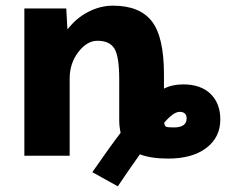

<svg xmlns="http://www.w3.org/2000/svg" viewBox="-20 -550 798 678"><path d="M401 -270Q401 -351 384 -378.5Q367 -406 324 -406Q287 -406 256.5 -366Q226 -326 226 -273V0H66V-520H214L218 -448H220Q249 -486 291.5 -508Q334 -530 379 -530Q473 -530 516 -475Q559 -420 559 -287V-237Q588 -252 627 -252Q689 -252 723.5 -218.5Q758 -185 758 -128Q758 -65 708.5 -27.5Q659 10 574 10Q513 10 474 -5Q430 57 396 108L306 58Q369 -33 406 -81Q401 -103 401 -125ZM560 -117Q561 -105 566.5 -102.5Q572 -100 594 -100Q639 -100 639 -132Q639 -155 614 -155Q593 -155 560 -117Z"/></svg>

Font: Mplus 1p ExtraBold
Style: Regular
Weight: 800
Version: Version 1.061